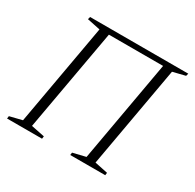

<svg xmlns="http://www.w3.org/2000/svg" viewBox="-145 -820 996 979"><g transform="rotate(30 353.0 -330.0)"><path d="M10 0 12 -15 85 -33 191 -629 114 -645 118 -660H696L692 -645L619 -627L513 -31L590 -15L588 0H382L384 -15L459 -33L565 -630H246L139 -31L218 -15L216 0Z"/></g></svg>

Font: Spectral ExtraLight
Style: Italic
Weight: 275
Italic angle: -10°
Designer: Jean-Baptiste Levee
Foundry: Production Type
Version: Version 2.001